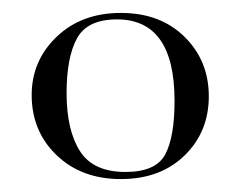

<svg xmlns="http://www.w3.org/2000/svg" viewBox="-20 -650 372 297"><path d="M29 -503Q29 -556 67.5 -593Q106 -630 167 -630Q228 -630 265.5 -593Q303 -556 303 -501Q303 -446 265.5 -409.5Q228 -373 167 -373Q106 -373 67.5 -410Q29 -447 29 -503ZM250 -494Q250 -620 161 -620Q115 -620 99 -590.5Q83 -561 83 -506Q83 -449 103.5 -416.5Q124 -384 174 -384Q221 -384 235.5 -411Q250 -438 250 -494Z"/></svg>

Font: Cormorant SC Light
Style: Regular
Weight: 300
Designer: Christian Thalmann (Catharsis Fonts)
Foundry: Catharsis Fonts
Version: Version 4.000